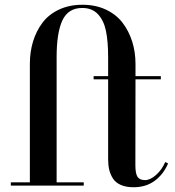

<svg xmlns="http://www.w3.org/2000/svg" viewBox="-20 -780 736 807"><path d="M25.5 -13.5H105.5V-511.5Q105.5 -562 119 -606Q132.5 -650 158.8 -684.8Q185 -719.5 228.2 -739.8Q271.5 -760 326.5 -760Q381.5 -760 424.8 -739.8Q468 -719.5 494.8 -684.8Q521.5 -650 535.5 -605.8Q549.5 -561.5 549.5 -511.5V-460H656V-446.5H549.5L549 -86.5Q549 -50 558.2 -36.5Q567.5 -23 589.5 -23Q611.5 -23 636 -44.8Q660.5 -66.5 674.5 -99L686.5 -93Q666.5 -46.5 629.8 -19.8Q593 7 541.5 7Q509.5 7 487.5 -2.8Q465.5 -12.5 454.5 -30Q443.5 -47.5 439 -67Q434.5 -86.5 434.5 -111.5V-446.5H373.5V-460H434.5V-540Q434.5 -607 425.2 -650.8Q416 -694.5 391.5 -720.5Q367 -746.5 326 -746.5Q266.5 -746.5 242.2 -694.2Q218 -642 218 -540V-13.5H332V0H25.5Z"/></svg>

Font: Bodoni* 16pt Medium
Style: Regular
Weight: 500
Version: Version 2.3